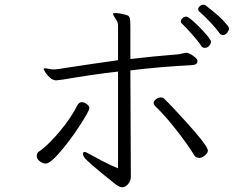

<svg xmlns="http://www.w3.org/2000/svg" viewBox="-20 -769 1040 810"><path d="M905 -630Q894 -647 868 -674.5Q842 -702 820 -721Q816 -725 816 -730Q816 -737 823 -743Q830 -749 838 -749Q845 -749 849 -745Q880 -721 901 -702.5Q922 -684 942 -659Q946 -653 946 -648Q946 -641 938.5 -631Q931 -621 920 -621Q912 -621 905 -630ZM151 -134Q188 -162 234 -217Q280 -272 307 -326Q314 -338 325 -338Q335 -338 346 -330Q357 -322 357 -313Q357 -302 318 -241.5Q279 -181 235.5 -130Q192 -79 173 -79Q161 -79 148 -88.5Q135 -98 135 -111Q135 -122 141.5 -127.5Q148 -133 151 -134ZM167 -481Q167 -481 169 -481Q174 -481 186.5 -478.5Q199 -476 205 -476L221 -477L260 -483Q298 -489 363 -498.5Q428 -508 478 -515V-662Q478 -675 468 -689Q457 -705 457 -711V-712Q457 -714 468 -714Q481 -714 505 -708Q519 -705 523 -701Q527 -697 528.5 -688Q530 -679 530 -652V-520Q620 -531 733 -540Q740 -541 750 -543.5Q760 -546 766 -546H769Q779 -545 795.5 -533Q812 -521 813 -514V-511Q813 -503 807.5 -499Q802 -495 786 -494Q651 -487 530 -472L532 -23Q532 -6 520.5 7.5Q509 21 496 21Q484 21 468 9Q399 -46 370.5 -71Q342 -96 336 -104.5Q330 -113 330 -119Q330 -128 336 -128Q343 -128 352 -122Q374 -110 410.5 -90.5Q447 -71 478 -59V-467Q378 -456 243 -433Q220 -430 217 -430Q205 -430 193 -439.5Q181 -449 172.5 -462Q164 -475 164 -477Q164 -479 167 -481ZM659 -358Q666 -358 670 -355Q701 -326 773 -246Q845 -166 855 -141Q857 -136 857 -135Q857 -123 844 -113Q834 -103 820 -103Q807 -103 800 -113Q773 -158 724 -220.5Q675 -283 639 -317Q628 -327 628 -335Q628 -343 638 -350.5Q648 -358 659 -358ZM765 -699Q777 -699 817.5 -658.5Q858 -618 868 -599Q870 -596 870 -592Q870 -583 860 -573Q852 -567 844 -567Q835 -567 830 -574Q817 -594 790 -624.5Q763 -655 746 -671Q743 -673 743 -679Q743 -686 750 -692.5Q757 -699 765 -699Z"/></svg>

Font: JyunsaiKaai Light
Style: Regular
Weight: 300
Designer: Fontworks Inc.
Version: Version 0.030;April 7, 2024;FontCreator 14.0.0.2901 64-bit